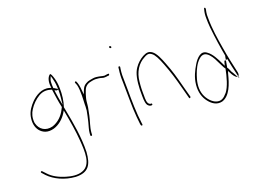

<svg xmlns="http://www.w3.org/2000/svg" viewBox="-137 -1078 2273 1679"><g transform="rotate(-20 999.5 -238.5)"><path d="M39 122C39 124 40 126 41 127L69 158C123 214 212 257 313 264C433 268 467 205 475 91C479 -45 453 -188 430 -307L427 -323C426 -327 424 -335 423 -343V-346L424 -348C439 -391 448 -454 446 -513C446 -548 440 -584 433 -607C425 -635 415 -659 408 -657C407 -657 405 -656 403 -654C382 -637 371 -599 376 -556L378 -541L363 -545C294 -566 230 -522 193 -485C162 -453 133 -415 123 -367C112 -313 121 -267 146 -235C173 -202 215 -181 276 -198C327 -213 371 -251 399 -296L412 -318L417 -293C432 -214 450 -107 456 -22C464 85 471 206 383 239C336 258 276 247 230 233C173 216 118 188 82 148L53 117C52 116 48 114 47 114C43 114 39 118 39 122ZM135 -305V-306C130 -353 142 -391 162 -421C185 -458 220 -493 259 -516C300 -539 337 -538 378 -524C385 -475 394 -406 406 -355L407 -352L397 -333C372 -281 328 -238 273 -220C202 -201 152 -241 138 -294C137 -298 136 -301 135 -305ZM392 -583C392 -593 393 -604 397 -613L408 -640L416 -612C422 -589 427 -565 429 -531L430 -512L414 -521C403 -527 403 -530 393 -533V-539C392 -554 391 -568 392 -583ZM396 -512 412 -504C413 -503 416 -503 418 -504L430 -507V-494C430 -476 429 -456 427 -436L420 -367L407 -435C403 -456 400 -477 398 -494Z M556 -35C556 -28 559 -26 562 -26C569 -26 571 -27 572 -34L573 -53C577 -104 597 -151 607 -199C612 -232 622 -263 624 -292C626 -314 628 -339 634 -358L642 -386L653 -416C664 -449 688 -468 722 -474L737 -477C757 -481 779 -480 798 -477C819 -474 834 -465 850 -467H851C859 -467 873 -469 878 -470H887C894 -472 897 -489 886 -486H879C870 -484 860 -484 852 -482H850C844 -482 840 -483 836 -484L819 -488C812 -490 807 -491 800 -492L779 -495C759 -498 737 -492 717 -489L698 -484L678 -474C659 -463 650 -451 640 -428L625 -390L621 -431C618 -466 613 -495 602 -517C598 -527 584 -518 588 -511V-510C590 -503 595 -498 598 -485C605 -457 606 -423 606 -389C606 -375 606 -364 605 -351C605 -332 603 -317 603 -302V-284C603 -275 602 -266 601 -258V-251C594 -217 588 -181 579 -148C571 -116 559 -83 557 -54ZM607 -189Z M974 -700C974 -695 979 -690 985 -690C991 -690 993 -692 993 -698C993 -703 987 -709 982 -709C977 -709 974 -706 974 -700ZM983 -376C983 -352 984 -328 984 -301C984 -274 984 -246 985 -216L987 -124C988 -84 995 -8 999 23L1002 34C1002 36 1002 36 1006 39C1013 44 1017 36 1017 30L1015 20V19C1002 -73 1000 -196 1000 -301C1000 -328 999 -352 999 -376C997 -414 998 -455 1003 -487L1006 -506C1006 -507 1006 -509 1004 -512C998 -520 992 -513 990 -508L988 -489V-488C983 -456 981 -417 983 -376Z M1100 -200C1100 -159 1104 -122 1120 -109C1128 -101 1138 -97 1143 -97H1151C1156 -97 1159 -100 1159 -105C1159 -110 1156 -113 1151 -113H1143C1113 -123 1116 -170 1116 -200C1116 -221 1115 -242 1116 -263C1117 -284 1118 -306 1121 -329C1129 -414 1172 -482 1236 -514C1256 -526 1279 -537 1305 -517C1318 -508 1329 -493 1340 -473C1352 -450 1364 -424 1375 -394C1408 -308 1424 -256 1453 -146L1479 -48C1481 -35 1496 -45 1494 -53L1468 -149C1439 -261 1425 -311 1391 -398C1371 -450 1348 -506 1315 -530C1284 -551 1262 -545 1228 -528C1196 -510 1167 -484 1146 -453C1114 -408 1103 -340 1100 -263Z M1576 -133C1569 -63 1588 -10 1618 28C1645 63 1686 96 1741 83C1816 60 1850 -36 1873 -129L1880 -151L1892 -129C1903 -106 1924 -75 1941 -75L1919 -115C1914 -123 1908 -132 1903 -141V-143C1897 -156 1892 -171 1883 -180L1895 -245C1893 -244 1892 -243 1892 -243C1891 -245 1890 -245 1887 -246C1880 -247 1880 -245 1876 -230L1869 -203L1857 -228C1833 -279 1806 -334 1766 -362C1717 -402 1669 -352 1639 -302C1611 -255 1583 -201 1576 -133ZM1596 -51C1581 -107 1595 -166 1611 -211C1627 -257 1650 -306 1683 -336C1701 -354 1730 -369 1758 -349C1784 -332 1808 -293 1821 -263L1844 -217C1851 -203 1858 -188 1867 -179C1852 -106 1831 -23 1793 25H1792C1765 57 1734 84 1682 61C1643 42 1608 -3 1596 -51ZM1859 -644C1859 -621 1860 -594 1863 -562C1873 -462 1889 -358 1907 -263L1913 -236C1921 -197 1928 -160 1937 -126L1948 -77C1956 -81 1959 -93 1956 -111C1939 -187 1920 -271 1906 -358C1891 -447 1875 -545 1875 -644C1874 -667 1875 -686 1878 -701L1883 -724C1884 -734 1883 -738 1878 -740C1873 -743 1869 -737 1868 -727C1861 -701 1858 -680 1859 -644ZM1875 -644ZM1895 -245C1900 -248 1909 -253 1909 -253C1908 -256 1908 -259 1907 -263L1902 -287ZM1941 -75 1954 -59 1948 -77C1946 -76 1944 -75 1942 -75Z"/></g></svg>

Font: Stray Cat
Style: ExLt
Weight: 200
Version: Version 1.0